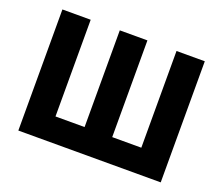

<svg xmlns="http://www.w3.org/2000/svg" viewBox="-121 -927 1291 1110"><g transform="rotate(20 524.0 -372.5)"><path d="M86 0H962V-745H788V-150H609V-745H439V-150H260V-745H86Z"/></g></svg>

Font: ChiuKong Gothic MN Heavy
Style: Regular
Weight: 900
Designer: Ryoko NISHIZUKA 西塚涼子 (kana, bopomofo & ideographs); Paul D. Hunt (Latin, Greek & Cyrillic); Sandoll Communications 산돌커뮤니
Foundry: Adobe
Version: Version 1.300